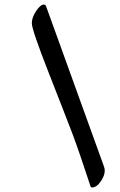

<svg xmlns="http://www.w3.org/2000/svg" viewBox="-20 -771 526 845"><path d="M183 -743 438 -37Q441 -28 441 -20Q441 2 423 28Q405 54 385 54Q380 54 379 51Q370 24 355 -21Q340 -66 335 -80.5Q330 -95 317.5 -131Q305 -167 290.5 -204Q276 -241 253.5 -299.5Q231 -358 195 -449Q120 -640 120 -669Q120 -694 139 -722.5Q158 -751 173 -751Q180 -751 183 -743Z"/></svg>

Font: LeckerliOne
Style: Regular
Weight: 400
Designer: Gesine Todt
Foundry: Gesine Todt
Version: Version 1.000